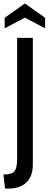

<svg xmlns="http://www.w3.org/2000/svg" viewBox="-21 -919 284 1111"><path d="M-1 91Q45 91 61.5 73Q78 55 78 3V-700H169V32Q169 101 132 136.5Q95 172 29 172H8ZM240 -816V-755L123 -817L6 -755V-816L123 -899Z"/></svg>

Font: Cabin Condensed
Style: Regular
Weight: 400
Width: 3
Version: Version 2.001